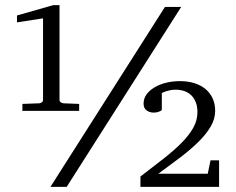

<svg xmlns="http://www.w3.org/2000/svg" viewBox="-20 -725 915 745"><path d="M66.9 -294.9V-321.8L132.8 -324.2Q139.2 -325.2 143.1 -328.4Q147 -331.5 147 -336.9V-653.8L45.9 -638.2V-665L187 -705.1H210.9V-336.9Q210.9 -331.5 215.3 -328.4Q219.7 -325.2 226.1 -324.2L287.1 -321.8V-294.9ZM238.8 0H175.8L620.1 -698.2H683.1ZM524.9 0V-40Q574.7 -78.1 615.5 -110.1Q656.2 -142.1 685.3 -171.6Q714.4 -201.2 730.2 -229.7Q746.1 -258.3 746.1 -290Q746.1 -312 739.7 -328.1Q733.4 -344.2 722.2 -355.2Q710.9 -366.2 695.3 -371.6Q679.7 -377 661.1 -377Q649.9 -377 640.6 -375Q631.3 -373 624.3 -370.8Q617.2 -368.7 613 -366.5Q608.9 -364.3 607.9 -363.8V-297.9Q604.5 -294.9 599.6 -293Q595.7 -291 589.6 -289.6Q583.5 -288.1 576.2 -288.1Q561 -288.1 549.1 -296.4Q537.1 -304.7 537.1 -323.2Q537.1 -342.3 548.3 -358.2Q559.6 -374 579.1 -385.7Q598.6 -397.5 624 -403.8Q649.4 -410.2 678.2 -410.2Q709.5 -410.2 734.9 -402.1Q760.3 -394 778.1 -378.9Q795.9 -363.8 805.4 -342.5Q814.9 -321.3 814.9 -294.9Q814.9 -263.2 796.9 -232.9Q778.8 -202.6 748.3 -172.9Q717.8 -143.1 678 -113Q638.2 -83 594.2 -50.8H786.1L796.9 -103H830.1V0Z"/></svg>

Font: BabelStone Ogham Pictish
Style: Regular
Weight: 400
Designer: Andrew West
Foundry: BabelStone
Version: Version 1.02 March 14, 2022